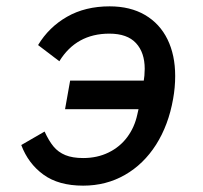

<svg xmlns="http://www.w3.org/2000/svg" viewBox="-20 -573 640 605"><path d="M47 -116 120.5 -158.5Q134 -129 148.8 -111.2Q163.5 -93.5 186 -84.2Q208.5 -75 242 -75Q286.5 -75 322.2 -92.5Q358 -110 381 -141Q404 -172 412.5 -211.5L416.5 -229H185L201 -319H433L435 -334.5Q436 -349.5 436 -356Q436 -407.5 408.5 -437.2Q381 -467 324.5 -467Q220.5 -467 167 -380L100 -431Q134 -487.5 191.2 -520.2Q248.5 -553 325.5 -553Q390.5 -553 437 -525.8Q483.5 -498.5 507.8 -449Q532 -399.5 532 -333.5Q532 -297.5 525.5 -261.5Q511 -179 471.8 -117.2Q432.5 -55.5 373.5 -21.8Q314.5 12 242 12Q164.5 12 116.8 -22.8Q69 -57.5 47 -116Z"/></svg>

Font: JuliaMono
Style: Bold Italic
Weight: 700
Italic angle: -9°
Monospace: yes
Designer: cormullion
Foundry: corm
Version: Version 0.057; ttfautohint (v1.8.4)